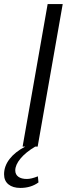

<svg xmlns="http://www.w3.org/2000/svg" viewBox="-50 -720 354 943"><path d="M136 146 139 176Q102 203 50 203Q13 203 -8.5 185.5Q-30 168 -30 136Q-30 96 -3 61Q24 26 74 0H61L184 -700H258L135 0H123Q76 28 50.5 59Q25 90 25 117Q25 137 40 148Q55 159 82 159Q104 159 136 146Z"/></svg>

Font: Sarabun Light
Style: Italic
Weight: 300
Italic angle: -10°
Designer: Suppakit Chalermlarp | Katatrad Co.,Ltd.
Foundry: Cadson Demak Co.,Ltd.
Version: Version 1.000; ttfautohint (v1.6)